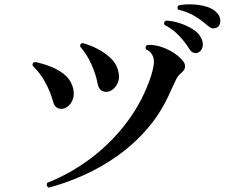

<svg xmlns="http://www.w3.org/2000/svg" viewBox="-20 -850 1040 876"><path d="M203 6Q196 3 194 -3.5Q192 -10 196 -16Q302 -58 395.5 -128.5Q489 -199 560.5 -294.5Q632 -390 670 -506Q678 -532 681 -553Q684 -574 679 -590Q670 -615 646 -625Q640 -638 652 -645Q689 -648 733.5 -629.5Q778 -611 809 -579Q841 -545 807 -517Q793 -506 784.5 -489.5Q776 -473 757 -431Q716 -337 654 -265Q592 -193 517.5 -140Q443 -87 362.5 -51Q282 -15 203 6ZM274 -356Q258 -350 243 -357Q228 -364 222 -387Q209 -434 185 -477Q161 -520 129 -550Q126 -565 140 -567Q172 -561 206.5 -548Q241 -535 269 -514Q297 -493 309 -462Q323 -423 311 -394Q299 -365 274 -356ZM478 -433Q462 -428 446.5 -435Q431 -442 426 -466Q417 -513 396.5 -558Q376 -603 346 -637Q344 -653 359 -653Q389 -645 422 -628.5Q455 -612 481.5 -588Q508 -564 518 -532Q529 -495 515.5 -468Q502 -441 478 -433ZM886 -611Q876 -606 864.5 -609Q853 -612 844 -626Q824 -659 795.5 -688.5Q767 -718 730 -737Q725 -751 738 -756Q767 -755 799.5 -744.5Q832 -734 858.5 -717.5Q885 -701 896 -680Q909 -657 904.5 -637.5Q900 -618 886 -611ZM975 -728Q966 -721 954 -720.5Q942 -720 930 -731Q901 -757 867.5 -777Q834 -797 793 -806Q785 -818 796 -826Q823 -831 855.5 -830Q888 -829 917.5 -821Q947 -813 964 -797Q984 -780 985 -759Q986 -738 975 -728Z"/></svg>

Font: Zen Old Mincho
Style: Bold
Weight: 700
Designer: Yoshimichi Ohira
Foundry: Positype
Version: Version 1.500